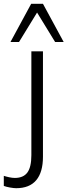

<svg xmlns="http://www.w3.org/2000/svg" viewBox="-74 -771 355 1010"><path d="M11 219Q-1 219 -21 215.5Q-41 212 -54 207V154Q-42 158 -25.5 161.5Q-9 165 4 165Q49 165 70 136.5Q91 108 91 45V-501H152V53Q152 135 116.5 177Q81 219 11 219ZM-19 -550 90 -751H152L261 -550H216L121 -705L26 -550Z"/></svg>

Font: Mulish ExtraLight Light
Style: Regular
Weight: 300
Version: Version 3.603